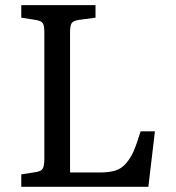

<svg xmlns="http://www.w3.org/2000/svg" viewBox="-20 -720 677 740"><path d="M62 0V-47.9L120.1 -57.1Q140.1 -60.5 145.5 -71.5Q150.9 -82.5 150.9 -107.9V-596.2Q150.9 -621.1 145 -630.4Q139.2 -639.6 118.2 -643.1L62 -651.9V-700.2H348.1V-651.9L282.2 -643.1Q261.7 -639.6 255.9 -630.1Q250 -620.6 250 -596.2V-55.2H362.8Q399.9 -55.2 423.6 -62.3Q447.3 -69.3 465.3 -89.8Q483.4 -110.4 495.1 -137.5Q506.8 -164.6 522 -213.9H577.1L551.8 0Z"/></svg>

Font: Literata Book
Style: Regular
Weight: 400
Designer: Latin by Veronika Burian and Jose Scaglione. Greek by Irene Vlachou. Cyrillic by Vera Evstafieva
Foundry: TypeTogether
Version: Version 2.003;PS 002.003;hotconv 1.0.88;makeotf.lib2.5.64775